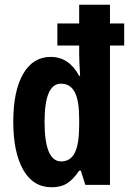

<svg xmlns="http://www.w3.org/2000/svg" viewBox="-20 -780 544 810"><path d="M198 10Q120 10 78 -63.5Q36 -137 36 -267Q36 -396 77.5 -468Q119 -540 194 -540Q271 -540 314 -460H318Q316 -491 315 -514.5Q314 -538 314 -553V-588H222V-681H314V-760H444V-681H504V-588H444V0H340L321 -60H314Q289 -23 263 -6.5Q237 10 198 10ZM238 -99Q277 -99 295.5 -135.5Q314 -172 314 -252V-279Q314 -355 295.5 -391Q277 -427 237 -427Q168 -427 168 -266Q168 -99 238 -99Z"/></svg>

Font: Noto Sans Khmer UI ExtraCondensed
Style: Bold
Weight: 700
Width: 2
Designer: Danh Hong and the Monotype Design Team
Foundry: Monotype Imaging Inc.
Version: Version 2.002; ttfautohint (v1.8.4.7-5d5b)